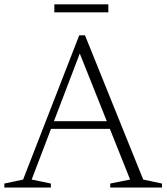

<svg xmlns="http://www.w3.org/2000/svg" viewBox="-22 -844 750 864"><path d="M189.5 -264V-298.5H499.5V-264ZM622.5 -36 707 -18V0H474V-18L563.5 -36L326.5 -629.5H347L120.5 -36L207 -18V0H-2.5V-18L82 -36L334.5 -685H360.5ZM222.5 -788.5V-824.5H465.5V-788.5Z"/></svg>

Font: Newsreader 16pt Light
Style: Regular
Weight: 300
Designer: Hugues Gentile
Foundry: Production Type
Version: Version 1.003